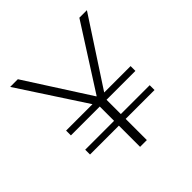

<svg xmlns="http://www.w3.org/2000/svg" viewBox="-189 -887 1044 1044"><g transform="rotate(-45 333.0 -365.0)"><path d="M85 -163V-200H307V-310H85V-347H288L38 -730H97L333 -362H335L570 -730H628L378 -347H581V-310H359V-200H581V-163H359V0H307V-163Z"/></g></svg>

Font: M PLUS 1p Light
Style: Regular
Weight: 300
Version: Version 1.061